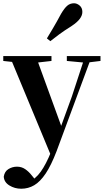

<svg xmlns="http://www.w3.org/2000/svg" viewBox="-27 -884 637 1175"><path d="M103 271Q63 271 30.5 251Q-2 231 -4 197Q1 165 25 150.5Q49 136 77 136Q105 136 127 151Q149 166 167 189L198 227L162 251L143 234Q190 212 222.5 166.5Q255 121 286 44L317 -28L326 -55L413 -294L494 -541H535L319 42Q286 128 252.5 178Q219 228 182.5 249.5Q146 271 103 271ZM289 78 32 -541H192L350 -107L356 -97ZM-7 -511V-541H288V-511L192 -500H94ZM382 -511V-541H588V-511L506 -501H487ZM260 -649Q278 -679 298 -712.5Q318 -746 347 -800Q367 -834 384.5 -849Q402 -864 426 -864Q444 -864 460.5 -850Q477 -836 477 -811Q477 -790 461.5 -769Q446 -748 413 -726Q364 -695 335 -673.5Q306 -652 281 -632Z"/></svg>

Font: Noto Serif JP ExtraLight ExtraBold
Style: Regular
Weight: 800
Version: Version 2.003-H1;hotconv 1.1.1;makeotfexe 2.6.0